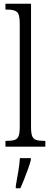

<svg xmlns="http://www.w3.org/2000/svg" viewBox="-20 -780 270 1021"><path d="M9 0V-31H16Q43 -31 58 -36Q73 -41 79 -56.5Q85 -72 85 -105V-656Q85 -705 69.5 -717Q54 -729 21 -729H9V-760H145V-105Q145 -72 151 -56.5Q157 -41 172 -36Q187 -31 214 -31H221V0ZM64 208Q70 173 76.5 136Q83 99 86 61H144V71Q139 92 129 119Q119 146 108.5 173Q98 200 88 221H64Z"/></svg>

Font: Noto Serif ExtraCondensed Light
Style: Regular
Weight: 300
Width: 2
Designer: Monotype Design Team
Foundry: Monotype Imaging Inc.
Version: Version 2.014; ttfautohint (v1.8.4.7-5d5b)